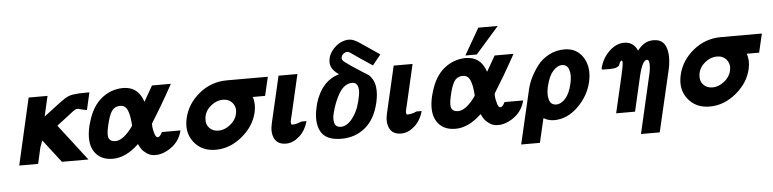

<svg xmlns="http://www.w3.org/2000/svg" viewBox="-48 -942 5462 1357"><g transform="rotate(-5 2682.5 -263.5)"><path d="M55 0 163 -473H297L264 -329Q396 -431 421 -446Q456 -467 491 -468Q500 -470 519.5 -471Q539 -472 563 -472Q587 -472 594 -472L566 -349Q548 -352 534.5 -355Q521 -358 516.5 -360Q512 -362 506.5 -363Q501 -364 493 -363Q484 -361 469.5 -350.5Q455 -340 417 -310Q379 -280 348 -257L546 0H358L233 -162L215 -115Q205 -68 189 0Z M574 -238Q581 -263 583 -268Q613 -371 678 -425Q743 -479 828 -482Q848 -482 865 -479Q934 -467 966 -397L976 -372Q1032 -468 1039 -482H1173Q1125 -395 1088 -332.5Q1051 -270 1035.5 -246Q1020 -222 1017 -216Q1014 -212 1016 -191Q1018 -170 1023 -154Q1031 -114 1049 -114Q1063 -114 1080 -148H1212Q1196 -82 1146.5 -40.5Q1097 1 1039 9Q1030 10 1013 10Q983 8 959.5 -8.5Q936 -25 925.5 -40Q915 -55 904 -78Q812 10 719 10Q629 10 587.5 -55Q546 -120 574 -238ZM709 -239Q708 -236 706.5 -229Q705 -222 704 -218Q690 -155 703 -134Q714 -114 744 -113Q755 -113 761 -114Q810 -124 865 -198Q867 -201 869 -203.5Q871 -206 872 -208.5Q873 -211 874 -212Q874 -221 873 -229Q870 -272 860 -305Q848 -348 818 -356Q811 -358 798 -358Q760 -356 741 -326Q722 -296 709 -239Z M1263 -230Q1286 -331 1372 -401.5Q1458 -472 1571 -472H1860L1829 -339H1741Q1759 -290 1745 -230Q1723 -133 1636.5 -61.5Q1550 10 1449 10Q1350 10 1295 -60Q1240 -130 1263 -230ZM1397 -231Q1395 -225 1395 -213Q1391 -175 1415.5 -149Q1440 -123 1480 -123Q1523 -123 1563 -154.5Q1603 -186 1613 -230Q1623 -275 1598 -306.5Q1573 -338 1529 -338Q1486 -338 1446 -307Q1406 -276 1397 -231Z M1859 -140 1936 -473H2070L2001 -174Q2001 -173 2000 -172L1996 -153Q1990 -131 1999 -120Q2036 -120 2068 -136H2105Q2086 -68 2041 -29Q1996 10 1948 10Q1888 10 1866 -33.5Q1844 -77 1859 -140Z M2184 -226 2190 -252Q2236 -409 2363 -446Q2309 -482 2304 -526Q2302 -542 2305 -556Q2310 -595 2344.5 -632Q2379 -669 2422 -679Q2439 -685 2457 -683Q2473 -683 2490.5 -675Q2508 -667 2523.5 -657Q2539 -647 2584 -616L2666 -560L2607 -487L2525 -542Q2465 -584 2454 -591Q2443 -598 2433 -598Q2419 -598 2406.5 -587Q2394 -576 2392 -564Q2387 -546 2409 -529Q2444 -502 2532 -446Q2534 -445 2536 -443.5Q2538 -442 2540 -441Q2558 -431 2570 -422.5Q2582 -414 2597.5 -389Q2613 -364 2616 -331Q2622 -285 2608 -224Q2581 -107 2510 -48.5Q2439 10 2341 10Q2230 10 2195 -56Q2160 -122 2184 -226ZM2302 -177Q2298 -160 2297 -155Q2294 -132 2297 -116Q2302 -79 2336 -75Q2351 -73 2366 -78Q2400 -89 2427.5 -126Q2455 -163 2469 -202.5Q2483 -242 2490 -284Q2499 -331 2486 -356Q2476 -376 2452 -377Q2437 -377 2430 -375Q2385 -365 2352 -306Q2319 -247 2302 -177Z M2676 -140 2753 -473H2887L2818 -174Q2818 -173 2817 -172L2813 -153Q2807 -131 2816 -120Q2853 -120 2885 -136H2922Q2903 -68 2858 -29Q2813 10 2765 10Q2705 10 2683 -33.5Q2661 -77 2676 -140Z M3264 -500 3372 -688H3510L3345 -500ZM3005 -238Q3012 -263 3014 -268Q3044 -371 3109 -425Q3174 -479 3259 -482Q3279 -482 3296 -479Q3365 -467 3397 -397L3407 -372Q3463 -468 3470 -482H3604Q3556 -395 3519 -332.5Q3482 -270 3466.5 -246Q3451 -222 3448 -216Q3445 -212 3447 -191Q3449 -170 3454 -154Q3462 -114 3480 -114Q3494 -114 3511 -148H3643Q3627 -82 3577.5 -40.5Q3528 1 3470 9Q3461 10 3444 10Q3414 8 3390.5 -8.5Q3367 -25 3356.5 -40Q3346 -55 3335 -78Q3243 10 3150 10Q3060 10 3018.5 -55Q2977 -120 3005 -238ZM3140 -239Q3139 -236 3137.5 -229Q3136 -222 3135 -218Q3121 -155 3134 -134Q3145 -114 3175 -113Q3186 -113 3192 -114Q3241 -124 3296 -198Q3298 -201 3300 -203.5Q3302 -206 3303 -208.5Q3304 -211 3305 -212Q3305 -221 3304 -229Q3301 -272 3291 -305Q3279 -348 3249 -356Q3242 -358 3229 -358Q3191 -356 3172 -326Q3153 -296 3140 -239Z M3602 161 3691 -221Q3700 -261 3720 -302.5Q3740 -344 3772 -386.5Q3804 -429 3854.5 -455.5Q3905 -482 3964 -482Q4053 -482 4097.5 -410Q4142 -338 4118 -236Q4095 -138 4018.5 -64Q3942 10 3850 10Q3809 10 3775 -11L3735 161ZM3827 -235Q3825 -231 3823 -217Q3814 -169 3825.5 -134Q3837 -99 3875 -99Q3908 -99 3939 -133Q3970 -167 3986 -236Q4000 -298 3987 -335Q3975 -373 3938 -373Q3905 -373 3874 -338.5Q3843 -304 3827 -235Z M4220 -316Q4219 -317 4217.5 -320Q4216 -323 4215 -324Q4231 -393 4281 -442.5Q4331 -492 4390 -492Q4455 -492 4483 -428Q4525 -483 4575 -490Q4592 -493 4610 -491Q4665 -487 4685 -435Q4705 -383 4692 -301Q4688 -281 4686 -272L4585 161H4452L4545 -243Q4556 -286 4556 -322Q4556 -358 4539 -358Q4507 -358 4481 -247L4424 0H4290L4351 -264Q4362 -312 4365 -334.5Q4368 -357 4366.5 -361.5Q4365 -366 4359 -368Q4354 -368 4353 -362Q4349 -360 4346 -351.5Q4343 -343 4339 -335.5Q4335 -328 4319.5 -322Q4304 -316 4277 -316Z M4768 -230Q4791 -331 4877 -401.5Q4963 -472 5076 -472H5365L5334 -339H5246Q5264 -290 5250 -230Q5228 -133 5141.5 -61.5Q5055 10 4954 10Q4855 10 4800 -60Q4745 -130 4768 -230ZM4902 -231Q4900 -225 4900 -213Q4896 -175 4920.5 -149Q4945 -123 4985 -123Q5028 -123 5068 -154.5Q5108 -186 5118 -230Q5128 -275 5103 -306.5Q5078 -338 5034 -338Q4991 -338 4951 -307Q4911 -276 4902 -231Z"/></g></svg>

Font: Coval
Style: ExtraBold Italic
Weight: 800
Foundry: Context Ltd
Version: Version 001.000